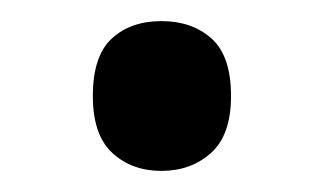

<svg xmlns="http://www.w3.org/2000/svg" viewBox="-20 -150 307 182"><path d="M133 12Q105 12 86.5 -5Q68 -22 68 -59Q68 -97 86 -113.5Q104 -130 133 -130Q162 -130 180.5 -113.5Q199 -97 199 -59Q199 -22 180 -5Q161 12 133 12Z"/></svg>

Font: Noto Sans Tamil SemiCondensed Medium
Style: Regular
Weight: 500
Width: 4
Designer: Jelle Bosma - Monotype Design Team
Foundry: Monotype Imaging Inc.
Version: Version 2.004; ttfautohint (v1.8.4.7-5d5b)